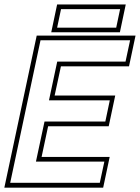

<svg xmlns="http://www.w3.org/2000/svg" viewBox="-37 -864 644 884"><path d="M-17 0 132 -700H587L557 -558.5H243.5L214.5 -424H493.5L463.5 -282.5H184.5L154.5 -141.5H468L438 0ZM10 -22.5H422.5L443.5 -120H128.5L168 -304.5H448L468.5 -402H188.5L226.5 -580.5H541L562 -678.5H149.5ZM199 -715.5 226 -843.5H542L515 -715.5ZM226 -736.5H498L516 -822H244Z"/></svg>

Font: Tourney Thin ExtraLight
Style: Italic
Weight: 250
Italic angle: -12°
Version: Version 1.015